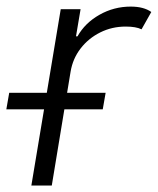

<svg xmlns="http://www.w3.org/2000/svg" viewBox="-59 -574 489 594"><path d="M38 0 128.9 -545.5H190.3L176.1 -461.6H180.8Q203.8 -502.8 248.6 -528.2Q293.3 -553.6 345.5 -553.6Q385.7 -553.6 409.1 -536.9L378.9 -483.3Q361.9 -491.8 329.9 -491.8Q287.3 -491.8 251.1 -473.7Q214.8 -455.6 190.5 -424.2Q166.2 -392.8 159.4 -352.3L101.2 0ZM-39.4 -235.8 -30.5 -286.9H267.8L258.9 -235.8Z"/></svg>

Font: Inter UI Light
Style: Italic
Weight: 300
Italic angle: 9.39999°
Designer: Rasmus Andersson
Foundry: rsms
Version: 3.2;8d6f07862